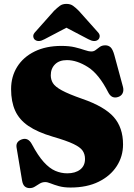

<svg xmlns="http://www.w3.org/2000/svg" viewBox="-20 -949 688 987"><path d="M342.5 15Q308 15 283 8Q258 1 241 -6Q224 -13 212.5 -13Q197 -13 184.2 -5.2Q171.5 2.5 159.5 10.2Q147.5 18 132.5 18Q117 18 107 9Q97 0 93.5 -21L65 -191.5Q60.5 -221 92 -232.5Q124.5 -244 144 -207.5Q175.5 -148.5 205 -116Q234.5 -83.5 264.2 -70.8Q294 -58 325.5 -58Q367 -58 392 -77.2Q417 -96.5 417 -132Q417 -156 405 -174Q393 -192 357.5 -209Q322 -226 251 -246.5Q173 -269.5 126 -301.5Q79 -333.5 58 -380Q37 -426.5 37 -491Q37 -555.5 68.5 -605.8Q100 -656 158.2 -684.5Q216.5 -713 295.5 -713Q336.5 -713 365.2 -706Q394 -699 414.5 -691.8Q435 -684.5 450 -684.5Q462.5 -684.5 472.2 -692.2Q482 -700 493.2 -708Q504.5 -716 521.5 -716Q537.5 -716 548.5 -705.8Q559.5 -695.5 567.5 -667L612 -503Q617 -484.5 610.5 -470.2Q604 -456 587.5 -450.5Q554 -439.5 536.5 -474Q488.5 -568.5 432 -604.2Q375.5 -640 324 -640Q284.5 -640 262.8 -618.2Q241 -596.5 241 -562Q241 -540 252 -521.8Q263 -503.5 297.8 -484.5Q332.5 -465.5 402.5 -441Q517 -401.5 564.8 -347.2Q612.5 -293 612.5 -206.5Q612.5 -145 580 -94.8Q547.5 -44.5 487.2 -14.8Q427 15 342.5 15ZM209 -747.5Q177.5 -730 159 -745Q152 -751 151 -762.2Q150 -773.5 162.5 -786L258 -893.5Q274.5 -909.5 287.8 -919.2Q301 -929 321.5 -929Q342 -929 355.5 -919.2Q369 -909.5 385 -893.5L481 -786Q493.5 -773.5 492.5 -762.2Q491.5 -751 484.5 -745Q466 -730 434 -747.5L321.5 -806.5Z"/></svg>

Font: Fraunces 9pt S000 Black
Style: Regular
Weight: 900
Version: Version 1.000; ttfautohint (v1.8.3)